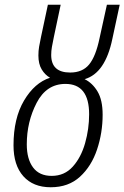

<svg xmlns="http://www.w3.org/2000/svg" viewBox="-20 -780 525 810"><path d="M194 10Q269 10 317.5 -34.5Q366 -79 389.5 -149.5Q413 -220 413 -296Q413 -358 391.5 -394Q370 -430 337 -446Q424 -471 454 -616L485 -760H431L400 -619Q384 -542 356 -508Q328 -474 276 -474Q196 -474 196 -548Q196 -565 199 -582Q202 -599 207 -623L236 -760H182L153 -624Q148 -600 145 -583Q142 -566 142 -546Q142 -510 156 -487Q170 -464 191 -452Q126 -431 81.5 -356Q37 -281 37 -167Q37 -83 78.5 -36.5Q120 10 194 10ZM198 -38Q146 -38 119.5 -73.5Q93 -109 93 -171Q93 -266 134.5 -346Q176 -426 256 -426Q356 -426 356 -298Q356 -236 339 -176Q322 -116 287 -77Q252 -38 198 -38Z"/></svg>

Font: Noto Sans Display SemiCondensed Light
Style: Italic
Weight: 300
Width: 4
Italic angle: -12°
Designer: Monotype Design Team
Foundry: Monotype Imaging Inc.
Version: Version 1.900